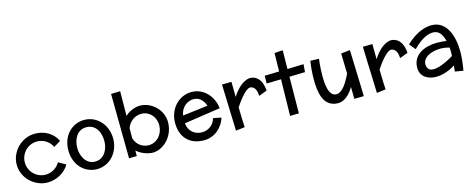

<svg xmlns="http://www.w3.org/2000/svg" viewBox="-36 -1423 5324 2164"><g transform="rotate(-15 2625.5 -340.5)"><path d="M577 -368C531 -462 436 -518 323 -518C161 -518 36 -380 36 -233C36 -71 177 51 323 51C427 51 526 -4 576 -88L577 -91L492 -139L490 -136C456 -77 392 -40 323 -40C217 -40 131 -127 131 -233C131 -340 217 -427 323 -427C397 -427 463 -386 496 -320L497 -317L578 -366Z M1163 -237C1163 -402 1046 -524 901 -524C757 -524 640 -410 640 -237C640 -65 757 50 901 50C1046 50 1163 -73 1163 -237ZM1060 -238C1060 -144 1011 -38 901 -38C795 -38 744 -144 744 -238C744 -332 790 -438 901 -438C1016 -438 1060 -332 1060 -238Z M1270 -728 1278 25 1369 23V-41C1453 33 1555 33 1555 33C1671 33 1802 -79 1808 -247C1813 -399 1682 -517 1548 -517C1548 -517 1449 -517 1374 -444L1377 -732ZM1703 -238C1698 -138 1625 -58 1529 -60C1461 -61 1394 -104 1371 -185L1372 -302C1395 -368 1457 -423 1538 -424C1637 -426 1710 -336 1703 -238Z M2150 -45C2063 -45 1998 -100 1988 -193L2411 -256C2395 -403 2286 -515 2150 -515C2000 -515 1882 -388 1882 -225C1882 -60 1979 48 2150 48C2266 48 2367 -31 2403 -149L2309 -168C2290 -88 2219 -45 2150 -45ZM1991 -283C2011 -397 2096 -431 2150 -431C2214 -431 2257 -392 2282 -328L2285 -319Z M2973 -311C2959 -514 2820 -496 2820 -496C2728 -484 2656 -392 2618 -332C2618 -332 2617 -430 2616 -509L2505 -507C2505 -507 2507 -412 2523 36L2628 23C2624 -18 2622 -112 2620 -210C2663 -275 2744 -386 2798 -393C2798 -393 2874 -402 2877 -275Z M3169 -697 3165 -483 2996 -478 2994 -388 3163 -392 3155 33 3258 31 3262 -395 3445 -400 3452 -491 3263 -485 3266 -703Z M4015 33C4015 33 4014 -62 3998 -509L3893 -497C3893 -497 3895 -469 3899 -262C3839 -134 3785 -75 3735 -68C3624 -52 3623 -245 3623 -311C3623 -360 3626 -425 3636 -505L3536 -508C3525 -436 3519 -366 3519 -299C3519 -155 3537 30 3713 35C3792 37 3859 -29 3902 -105L3904 35Z M4617 -311C4603 -514 4464 -496 4464 -496C4372 -484 4300 -392 4262 -332C4262 -332 4261 -430 4260 -509L4149 -507C4149 -507 4151 -412 4167 36L4272 23C4268 -18 4266 -112 4264 -210C4307 -275 4388 -386 4442 -393C4442 -393 4518 -402 4521 -275Z M5174 47C5189 -37 5196 -109 5196 -171C5196 -346 5137 -542 4957 -542C4888 -542 4783 -516 4658 -399L4717 -327C4823 -434 4901 -459 4952 -459C5031 -459 5060 -391 5077 -326C5049 -331 5011 -335 4968 -335C4828 -335 4679 -277 4679 -119C4679 -13 4767 34 4861 34C4927 34 5006 12 5085 -38L5078 31ZM5092 -147C5039 -114 4930 -56 4855 -56C4818 -56 4790 -70 4781 -109C4758 -205 4870 -261 4988 -261C5023 -261 5059 -255 5091 -245C5095 -211 5093 -179 5092 -147Z"/></g></svg>

Font: McLaren
Style: Regular
Weight: 400
Designer: Astigmatic (AOETI)
Foundry: Astigmatic (AOETI)
Version: Version 1.000